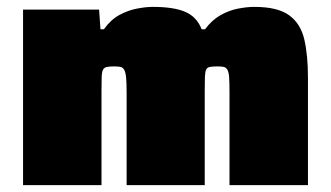

<svg xmlns="http://www.w3.org/2000/svg" viewBox="-20 -538 962 558"><path d="M47 0V-510H268L272 -453H282Q302 -481 327 -494.5Q352 -508 378 -513Q404 -518 424 -518Q485 -518 518.5 -503.5Q552 -489 566 -453H576Q596 -480 621 -494Q646 -508 672 -513Q698 -518 719 -518Q787 -518 820.5 -493.5Q854 -469 864.5 -423Q875 -377 875 -312V0H647V-268Q647 -297 646 -312.5Q645 -328 641 -335Q637 -342 630.5 -343.5Q624 -345 612 -345Q598 -345 590 -343.5Q582 -342 579 -335.5Q576 -329 575.5 -314.5Q575 -300 575 -273V0H348V-268Q348 -297 346.5 -312.5Q345 -328 341 -335Q337 -342 330.5 -343.5Q324 -345 312 -345Q299 -345 291 -343.5Q283 -342 279.5 -335.5Q276 -329 275.5 -314.5Q275 -300 275 -273V0Z"/></svg>

Font: Saira SemiExpanded Black
Style: Regular
Weight: 900
Width: 6
Designer: Hector Gatti with collaboration of the Omnibus-Type team
Foundry: Omnibus-Type
Version: Version 1.101